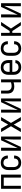

<svg xmlns="http://www.w3.org/2000/svg" viewBox="2212 -2780 576 5040"><g transform="rotate(-90 2500.0 -260.0)"><path d="M64 0V-520H436V0H358V-450H142V0Z M747 8Q721 8 694 2.5Q667 -3 644 -16.5Q621 -30 603.5 -50.5Q586 -71 575 -95.5Q564 -120 560 -146.5Q556 -173 556 -200V-320Q556 -347 560 -373.5Q564 -400 575 -424.5Q586 -449 603.5 -469.5Q621 -490 644 -503.5Q667 -517 694 -522.5Q721 -528 747 -528Q772 -528 797 -523.5Q822 -519 844.5 -508Q867 -497 885 -479.5Q903 -462 915 -440Q927 -418 932.5 -393.5Q938 -369 938 -344V-342H860V-343Q860 -366 853 -388Q846 -410 830 -426.5Q814 -443 792 -450.5Q770 -458 747 -458Q730 -458 713.5 -454Q697 -450 683 -440Q669 -430 659.5 -416Q650 -402 644 -386.5Q638 -371 636 -354Q634 -337 634 -320V-200Q634 -183 636 -166Q638 -149 644 -133.5Q650 -118 659.5 -104Q669 -90 683 -80Q697 -70 713.5 -66Q730 -62 747 -62Q770 -62 792 -69.5Q814 -77 830 -93.5Q846 -110 853 -132Q860 -154 860 -177V-178H938V-176Q938 -151 932.5 -126.5Q927 -102 915 -80Q903 -58 885 -40.5Q867 -23 844.5 -12Q822 -1 797 3.5Q772 8 747 8Z M1064 0V-520H1142V-312Q1142 -254 1138.5 -197Q1135 -140 1133 -82L1338 -520H1436V0H1358V-208Q1358 -266 1361.5 -323Q1365 -380 1367 -438L1162 0Z M1553 0 1707 -260 1553 -520H1644L1750 -334L1856 -520H1947L1793 -260L1947 0H1856L1750 -186L1644 0Z M2064 0V-520H2142V-312Q2142 -254 2138.5 -197Q2135 -140 2133 -82L2338 -520H2436V0H2358V-208Q2358 -266 2361.5 -323Q2365 -380 2367 -438L2162 0Z M2858 0V-190Q2831 -182 2803 -177.5Q2775 -173 2747 -173Q2721 -173 2696 -178Q2671 -183 2648 -194.5Q2625 -206 2607 -225Q2589 -244 2579 -267.5Q2569 -291 2566.5 -316.5Q2564 -342 2564 -368V-520H2642V-368Q2642 -351 2643.5 -334.5Q2645 -318 2652 -303Q2659 -288 2670.5 -276Q2682 -264 2697 -256.5Q2712 -249 2728.5 -246Q2745 -243 2761 -243Q2786 -243 2810.5 -247.5Q2835 -252 2858 -260V-520H2936V0Z M3252 8Q3225 8 3198 3Q3171 -2 3147.5 -15.5Q3124 -29 3105.5 -49.5Q3087 -70 3075.5 -94.5Q3064 -119 3060 -146Q3056 -173 3056 -200V-320Q3056 -347 3060 -374Q3064 -401 3075 -425.5Q3086 -450 3104.5 -470.5Q3123 -491 3146 -504Q3169 -517 3196 -522.5Q3223 -528 3250 -528Q3277 -528 3304 -522.5Q3331 -517 3354 -504Q3377 -491 3395.5 -470.5Q3414 -450 3425 -425.5Q3436 -401 3440 -374Q3444 -347 3444 -320V-225H3134V-200Q3134 -183 3136 -166Q3138 -149 3144.5 -133Q3151 -117 3161.5 -103Q3172 -89 3186.5 -79.5Q3201 -70 3218 -66Q3235 -62 3252 -62Q3271 -62 3290.5 -66Q3310 -70 3326 -80Q3342 -90 3352.5 -107Q3363 -124 3364 -144H3442Q3441 -121 3433.5 -99.5Q3426 -78 3412.5 -59.5Q3399 -41 3380.5 -27.5Q3362 -14 3341 -6Q3320 2 3297 5Q3274 8 3252 8ZM3366 -295V-320Q3366 -337 3364 -354Q3362 -371 3356 -387Q3350 -403 3339.5 -417Q3329 -431 3315 -440.5Q3301 -450 3284 -454Q3267 -458 3250 -458Q3233 -458 3216 -454Q3199 -450 3185 -440.5Q3171 -431 3160.5 -417Q3150 -403 3144 -387Q3138 -371 3136 -354Q3134 -337 3134 -320V-295Z M3747 8Q3721 8 3694 2.5Q3667 -3 3644 -16.5Q3621 -30 3603.5 -50.5Q3586 -71 3575 -95.5Q3564 -120 3560 -146.5Q3556 -173 3556 -200V-320Q3556 -347 3560 -373.5Q3564 -400 3575 -424.5Q3586 -449 3603.5 -469.5Q3621 -490 3644 -503.5Q3667 -517 3694 -522.5Q3721 -528 3747 -528Q3772 -528 3797 -523.5Q3822 -519 3844.5 -508Q3867 -497 3885 -479.5Q3903 -462 3915 -440Q3927 -418 3932.5 -393.5Q3938 -369 3938 -344V-342H3860V-343Q3860 -366 3853 -388Q3846 -410 3830 -426.5Q3814 -443 3792 -450.5Q3770 -458 3747 -458Q3730 -458 3713.5 -454Q3697 -450 3683 -440Q3669 -430 3659.5 -416Q3650 -402 3644 -386.5Q3638 -371 3636 -354Q3634 -337 3634 -320V-200Q3634 -183 3636 -166Q3638 -149 3644 -133.5Q3650 -118 3659.5 -104Q3669 -90 3683 -80Q3697 -70 3713.5 -66Q3730 -62 3747 -62Q3770 -62 3792 -69.5Q3814 -77 3830 -93.5Q3846 -110 3853 -132Q3860 -154 3860 -177V-178H3938V-176Q3938 -151 3932.5 -126.5Q3927 -102 3915 -80Q3903 -58 3885 -40.5Q3867 -23 3844.5 -12Q3822 -1 3797 3.5Q3772 8 3747 8Z M4080 0V-520H4157V-295H4205L4353 -520H4443L4271 -260L4443 0H4353L4205 -225H4157V0Z M4564 0V-520H4642V-312Q4642 -254 4638.5 -197Q4635 -140 4633 -82L4838 -520H4936V0H4858V-208Q4858 -266 4861.5 -323Q4865 -380 4867 -438L4662 0Z"/></g></svg>

Font: Iosevka www.saffi
Style: Regular
Weight: 400
Monospace: yes
Designer: Belleve Invis
Foundry: Belleve Invis
Version: Version 22.0.2; ttfautohint (v1.8.3)